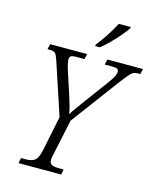

<svg xmlns="http://www.w3.org/2000/svg" viewBox="-134 -1023 910 1114"><g transform="rotate(15 321.0 -465.5)"><path d="M86 0 92 -32H121Q154 -32 173.5 -45Q193 -58 204 -109L247 -319L143 -633Q133 -663 124.5 -672.5Q116 -682 89 -682H77L85 -714H307L299 -682H248Q227 -682 218.5 -676.5Q210 -671 210 -659Q210 -644 214.5 -625Q219 -606 227 -582L267 -460Q276 -433 284.5 -403Q293 -373 296 -350Q308 -370 325.5 -393.5Q343 -417 365 -448L464 -582Q489 -616 497 -632.5Q505 -649 505 -661Q505 -672 496.5 -677Q488 -682 462 -682H421L429 -714H642L635 -682H618Q595 -682 579.5 -666.5Q564 -651 532 -609L314 -316L270 -109Q263 -82 263 -67Q263 -45 278 -38.5Q293 -32 320 -32H348L342 0ZM339 -771 342 -782Q366 -812 392.5 -852Q419 -892 439 -931H511L509 -922Q495 -901 471 -873Q447 -845 420 -818Q393 -791 368 -771Z"/></g></svg>

Font: Noto Serif SemiCondensed Light
Style: Italic
Weight: 300
Width: 4
Italic angle: -12°
Designer: Monotype Design Team
Foundry: Monotype Imaging Inc.
Version: Version 2.013; ttfautohint (v1.8.4.7-5d5b)